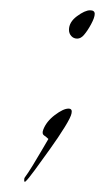

<svg xmlns="http://www.w3.org/2000/svg" viewBox="-20 -252 206 373"><path d="M130 -177Q123 -177 118.5 -182Q114 -187 114 -194Q114 -209 129.5 -220.5Q145 -232 155 -232Q164 -232 164 -225Q164 -218 157 -205Q150 -192 143 -184Q137 -177 130 -177ZM29 101Q27 102 27 98Q27 94 28 93Q34 85 43.5 69.5Q53 54 62 38.5Q71 23 74 18Q70 14 65.5 11Q61 8 64 0Q70 -16 86.5 -28.5Q103 -41 113 -41Q121 -41 119 -32Q118 -25 106 -5.5Q94 14 77.5 37Q61 60 47.5 78.5Q34 97 29 101Z"/></svg>

Font: Explora
Style: Regular
Weight: 400
Designer: Robert E. Leuschke
Foundry: Robert E. Leuschke
Version: Version 1.010